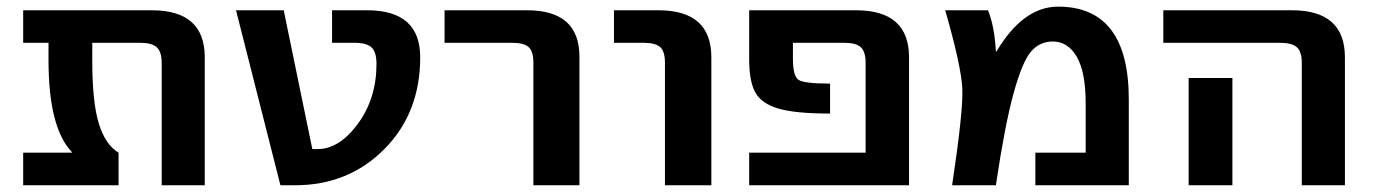

<svg xmlns="http://www.w3.org/2000/svg" viewBox="-20 -550 4076 570"><path d="M587.9 0H460V-363.3Q460 -396.5 445.3 -409.7Q430.7 -422.9 396.5 -422.9H253.9V-372.1Q253.9 -246.1 273.4 -183.1Q293 -120.1 332 -96.7V0H48.8V-96.7H193.4V-98.6Q124 -170.9 124 -372.1V-422.9H48.8V-519.5H430.7Q587.9 -519.5 587.9 -379.9Z M1097.7 -360.4Q1097.7 -395.5 1083 -409.2Q1068.4 -422.9 1033.2 -422.9H965.8V-519.5H1070.3Q1227.5 -519.5 1227.5 -379.9Q1227.5 -214.8 1121.1 -107.4Q1014.6 0 855.5 0H812.5L680.7 -519.5H822.3L907.2 -107.4H922.9Q987.3 -107.4 1042.5 -182.6Q1097.7 -257.8 1097.7 -360.4Z M1299.8 -422.9V-519.5H1544.9Q1701.2 -519.5 1700.2 -379.9V0H1563.5V-363.3Q1563.5 -397.5 1549.3 -410.2Q1535.2 -422.9 1501 -422.9Z M1802.7 -422.9V-519.5H1934.6Q2091.8 -519.5 2091.8 -379.9V0H1954.1V-363.3Q1954.1 -397.5 1939.9 -410.2Q1925.8 -422.9 1890.6 -422.9Z M2678.7 0H2204.1V-96.7H2549.8V-363.3Q2549.8 -396.5 2535.6 -409.7Q2521.5 -422.9 2486.3 -422.9H2334V-375Q2334 -324.2 2350.6 -313Q2367.2 -301.8 2444.3 -301.8V-212.9Q2341.8 -212.9 2291.5 -227.5Q2241.2 -242.2 2222.7 -274.9Q2204.1 -307.6 2204.1 -375V-519.5H2521.5Q2678.7 -519.5 2678.7 -379.9Z M2936.5 -397.5H2938.5Q3017.6 -530.3 3121.1 -530.3Q3331.1 -530.3 3331.1 -254.9V0H3053.7V-96.7H3203.1V-242.2Q3203.1 -335.9 3176.8 -381.3Q3150.4 -426.8 3105.5 -426.8Q3066.4 -426.8 3040.5 -396.5Q3014.6 -366.2 2988.8 -272Q2962.9 -177.7 2936.5 0H2806.6Q2839.8 -220.7 2836.9 -286.6Q2834 -352.5 2786.1 -519.5H2913.1Q2932.6 -471.7 2936.5 -397.5Z M3638.7 -318.4V-129.9V0H3508.8V-129.9V-318.4ZM3433.6 -422.9V-519.5H3815.4Q3972.7 -519.5 3972.7 -379.9V0H3844.7V-363.3Q3844.7 -396.5 3830.1 -409.7Q3815.4 -422.9 3780.3 -422.9Z"/></svg>

Font: Mgen+ 1c bold
Style: Bold
Weight: 700
Designer: [Source Han Sans]
Ryoko NISHIZUKA  (kana & ideographs); Paul D. Hunt (Latin, Greek & Cyrillic); Wenlong ZHANG  (bopomofo
Version: Version 1.059.20150602